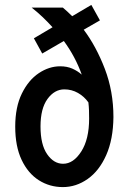

<svg xmlns="http://www.w3.org/2000/svg" viewBox="-20 -751 527 782"><path d="M42 -235Q42 -315 69 -370Q96 -425 138 -453Q180 -481 225 -481Q253 -481 274.5 -471.5Q296 -462 313 -447Q287 -520 240 -584L152 -533L118 -595L194 -640Q174 -662 153 -682Q132 -702 109 -720H236Q254 -705 274 -685L352 -731L387 -668L321 -630Q372 -562 407 -470.5Q442 -379 442 -274Q441 -183 412.5 -119Q384 -55 337 -22Q290 11 236 11Q182 11 138 -17Q94 -45 68 -100Q42 -155 42 -235ZM145 -236Q145 -162 172 -123Q199 -84 237 -84Q279 -84 311 -134Q343 -184 343 -268Q343 -285 342.5 -301Q342 -317 340 -334Q323 -358 297.5 -372.5Q272 -387 242 -387Q202 -387 173.5 -348Q145 -309 145 -236Z"/></svg>

Font: Radio Canada Condensed Medium
Style: Regular
Weight: 500
Width: 3
Designer: Charles Daoud, Etienne Aubert Bonn, Alexandre Saumier Demers, Jacques Le Bailly
Foundry: Radio-Canada
Version: Version 2.104; ttfautohint (v1.8.4.7-5d5b);gftools[0.9.28.de